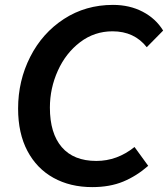

<svg xmlns="http://www.w3.org/2000/svg" viewBox="-20 -752 687 785"><path d="M54 -308Q54 -422 103.5 -519.5Q153 -617 241.5 -674.5Q330 -732 442 -732Q510 -732 563.5 -704Q617 -676 647 -627L580 -559Q529 -624 440 -624Q366 -624 307.5 -579.5Q249 -535 216.5 -463Q184 -391 184 -312Q184 -207 232.5 -150.5Q281 -94 374 -94Q459 -94 530 -151L586 -74Q538 -32 483.5 -9.5Q429 13 357 13Q267 13 198.5 -25Q130 -63 92 -135Q54 -207 54 -308Z"/></svg>

Font: Nebula Sans Semibold
Style: Regular
Weight: 600
Italic angle: -9°
Designer: Paul D. Hunt for Adobe (as Source Sans)
Foundry: Nebula Entertainment & Broadcasting LLC
Version: Version 1.010